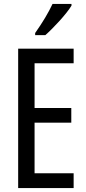

<svg xmlns="http://www.w3.org/2000/svg" viewBox="-20 -963 442 983"><path d="M346 -934V-943H249C228 -898 198 -848 160 -794V-783H212C253 -819 321 -892 346 -934ZM357 0V-76H157V-335H345V-410H157V-639H357V-714H73V0Z"/></svg>

Font: Noto Sans Lao Looped ExtraCondensed
Style: Regular
Weight: 400
Width: 2
Designer: Mark Frömberg, Ben Mitchell
Foundry: The Fontpad Ltd
Version: Version 1.002